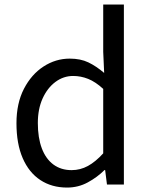

<svg xmlns="http://www.w3.org/2000/svg" viewBox="-20 -816 660 849"><path d="M276.6 13.4Q208.7 13.4 158.3 -19.9Q107.9 -53.1 80.3 -116.8Q52.8 -180.4 52.8 -271Q52.8 -359.1 85.8 -423.2Q118.9 -487.2 172.6 -522Q226.3 -556.8 288.4 -556.8Q336 -556.8 370.6 -540.2Q405.3 -523.6 440.6 -493.5L436.4 -587V-796H527.8V0H453L444.9 -64.1H442.1Q410.2 -32.3 368.2 -9.5Q326.1 13.4 276.6 13.4ZM296.8 -63.7Q335 -63.7 368.9 -82.2Q402.8 -100.8 436.4 -137.9V-422.9Q402.4 -454.1 370 -467.1Q337.5 -480.1 303.5 -480.1Q260.6 -480.1 225.1 -453.7Q189.6 -427.3 168.4 -380.6Q147.3 -333.9 147.3 -271.8Q147.3 -206.8 164.9 -160.1Q182.5 -113.4 216.1 -88.5Q249.7 -63.7 296.8 -63.7Z"/></svg>

Font: Noto Sans JP
Style: Regular
Weight: 100
Designer: Ryoko NISHIZUKA 西塚涼子 (kana, bopomofo & ideographs); Paul D. Hunt (Latin, Greek & Cyrillic); Sandoll Communications 산돌커뮤니
Foundry: Adobe
Version: Version 2.004;hotconv 1.0.118;makeotfexe 2.5.65603